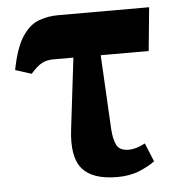

<svg xmlns="http://www.w3.org/2000/svg" viewBox="-45 -578 584 630"><g transform="rotate(-5 247.5 -263.0)"><path d="M317 10Q235 10 201.5 -29.5Q168 -69 179 -159L207 -393H141Q120 -393 104 -385Q88 -377 66 -352L13 -369Q27 -442 51 -478Q75 -514 105.5 -525Q136 -536 168 -536H469L455 -393H297L310 -150Q312 -115 322 -95.5Q332 -76 362 -76Q386 -76 416 -92L441 -31Q423 -17 391 -3.5Q359 10 317 10Z"/></g></svg>

Font: Noto Serif ExtraCondensed ExtraBold
Style: Regular
Weight: 800
Width: 2
Designer: Monotype Design Team
Foundry: Monotype Imaging Inc.
Version: Version 2.013; ttfautohint (v1.8.4.7-5d5b)